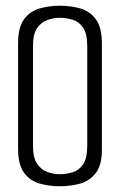

<svg xmlns="http://www.w3.org/2000/svg" viewBox="-20 -643 418 669"><path d="M188 6Q153 6 119.5 -3Q86 -12 64.5 -40Q43 -68 43 -125V-492Q43 -549 64.5 -577Q86 -605 119.5 -614Q153 -623 188 -623Q225 -623 258.5 -614Q292 -605 313.5 -576.5Q335 -548 335 -491V-126Q336 -69 314 -40.5Q292 -12 258.5 -3Q225 6 188 6ZM188 -581Q167 -581 145.5 -573.5Q124 -566 109.5 -545.5Q95 -525 95 -483V-134Q95 -93 109.5 -72Q124 -51 145.5 -43.5Q167 -36 188 -36Q211 -36 233.5 -43Q256 -50 270 -71Q284 -92 284 -135V-482Q284 -525 270 -546Q256 -567 233.5 -574Q211 -581 188 -581Z"/></svg>

Font: Smooch Sans
Style: Regular
Weight: 400
Designer: Robert E. Leuschke
Foundry: Robert E. Leuschke
Version: Version 1.010; ttfautohint (v1.8.3)